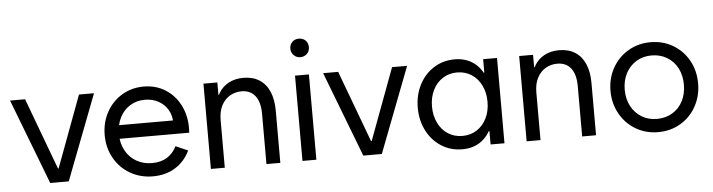

<svg xmlns="http://www.w3.org/2000/svg" viewBox="-46 -918 4196 1130"><g transform="rotate(-5 2052.0 -353.0)"><path d="M425.8 -503.9H514.6L321.3 0H238.3ZM18.6 -503.9H107.4L294.9 0L247.1 -81.1H294.9V0H211.9Z M555.7 -252Q555.7 -327.1 588.9 -387.7Q622.1 -448.2 679.7 -482.9Q737.3 -517.6 808.6 -517.6Q879.9 -517.6 935.5 -482.9Q991.2 -448.2 1022.5 -387.7Q1053.7 -327.1 1053.7 -252Q1053.7 -242.2 1052.7 -223.6H622.1V-303.7H971.7L963.9 -293Q963.9 -334 943.8 -367.7Q923.8 -401.4 888.7 -420.4Q853.5 -439.5 808.6 -439.5Q759.8 -439.5 721.2 -415.5Q682.6 -391.6 661.1 -349.1Q639.6 -306.6 639.6 -252Q639.6 -197.3 663.1 -154.3Q686.5 -111.3 727.5 -87.9Q768.6 -64.5 820.3 -64.5Q872.1 -64.5 908.7 -87.4Q945.3 -110.4 964.8 -151.4L1037.1 -120.1Q1007.8 -57.6 951.2 -22Q894.5 13.7 818.4 13.7Q744.1 13.7 684.1 -21Q624 -55.7 589.8 -116.7Q555.7 -177.7 555.7 -252Z M1161.1 -503.9H1243.2V0H1161.1ZM1379.9 -439.5Q1343.8 -439.5 1312.5 -421.9Q1281.2 -404.3 1262.2 -368.7Q1243.2 -333 1243.2 -281.2L1231.4 -359.4V-430.7H1258.8L1231.4 -359.4Q1231.4 -406.2 1252.4 -441.9Q1273.4 -477.5 1311 -497.6Q1348.6 -517.6 1397.5 -517.6Q1453.1 -517.6 1492.2 -492.7Q1531.2 -467.8 1551.3 -420.9Q1571.3 -374 1571.3 -308.6V0H1489.3V-296.9Q1489.3 -366.2 1460.9 -402.8Q1432.6 -439.5 1379.9 -439.5Z M1702.1 -503.9H1784.2V0H1702.1ZM1688.5 -664.1Q1688.5 -679.7 1695.8 -692.4Q1703.1 -705.1 1715.3 -711.9Q1727.5 -718.8 1743.2 -718.8Q1758.8 -718.8 1771.5 -711.9Q1784.2 -705.1 1791 -692.4Q1797.9 -679.7 1797.9 -664.1Q1797.9 -648.4 1791 -636.2Q1784.2 -624 1771.5 -616.7Q1758.8 -609.4 1743.2 -609.4Q1727.5 -609.4 1715.3 -616.7Q1703.1 -624 1695.8 -636.2Q1688.5 -648.4 1688.5 -664.1Z M2275.4 -503.9H2364.3L2170.9 0H2087.9ZM1868.2 -503.9H1957L2144.5 0L2096.7 -81.1H2144.5V0H2061.5Z M2645.5 13.7Q2577.1 13.7 2522.5 -21Q2467.8 -55.7 2436.5 -116.7Q2405.3 -177.7 2405.3 -252Q2405.3 -327.1 2436.5 -387.7Q2467.8 -448.2 2522.5 -482.9Q2577.1 -517.6 2645.5 -517.6Q2709 -517.6 2754.4 -486.3Q2799.8 -455.1 2823.7 -395.5Q2847.7 -335.9 2847.7 -252L2797.9 -424.8H2859.4V-79.1H2797.9L2847.7 -252Q2847.7 -168 2823.7 -108.4Q2799.8 -48.8 2754.4 -17.6Q2709 13.7 2645.5 13.7ZM2817.4 -252Q2817.4 -306.6 2796.4 -349.1Q2775.4 -391.6 2738.3 -415.5Q2701.2 -439.5 2653.3 -439.5Q2605.5 -439.5 2568.4 -415.5Q2531.2 -391.6 2510.3 -349.1Q2489.3 -306.6 2489.3 -252Q2489.3 -198.2 2510.3 -155.3Q2531.2 -112.3 2568.4 -88.4Q2605.5 -64.5 2653.3 -64.5Q2701.2 -64.5 2738.3 -88.4Q2775.4 -112.3 2796.4 -154.8Q2817.4 -197.3 2817.4 -252ZM2813.5 0V-101.6L2835 -252L2813.5 -385.7V-503.9H2895.5V0Z M3026.4 -503.9H3108.4V0H3026.4ZM3245.1 -439.5Q3209 -439.5 3177.7 -421.9Q3146.5 -404.3 3127.4 -368.7Q3108.4 -333 3108.4 -281.2L3096.7 -359.4V-430.7H3124L3096.7 -359.4Q3096.7 -406.2 3117.7 -441.9Q3138.7 -477.5 3176.3 -497.6Q3213.9 -517.6 3262.7 -517.6Q3318.4 -517.6 3357.4 -492.7Q3396.5 -467.8 3416.5 -420.9Q3436.5 -374 3436.5 -308.6V0H3354.5V-296.9Q3354.5 -366.2 3326.2 -402.8Q3297.9 -439.5 3245.1 -439.5Z M3543.9 -252Q3543.9 -327.1 3578.1 -387.7Q3612.3 -448.2 3671.4 -482.9Q3730.5 -517.6 3802.7 -517.6Q3876 -517.6 3935.1 -482.9Q3994.1 -448.2 4027.8 -387.7Q4061.5 -327.1 4061.5 -252Q4061.5 -177.7 4027.8 -116.7Q3994.1 -55.7 3935.1 -21Q3876 13.7 3802.7 13.7Q3730.5 13.7 3671.4 -21Q3612.3 -55.7 3578.1 -116.7Q3543.9 -177.7 3543.9 -252ZM3977.5 -252Q3977.5 -306.6 3955.6 -349.1Q3933.6 -391.6 3893.6 -415.5Q3853.5 -439.5 3802.7 -439.5Q3752 -439.5 3712.4 -415.5Q3672.9 -391.6 3650.4 -349.1Q3627.9 -306.6 3627.9 -252Q3627.9 -197.3 3650.4 -154.8Q3672.9 -112.3 3712.4 -88.4Q3752 -64.5 3802.7 -64.5Q3853.5 -64.5 3893.6 -88.4Q3933.6 -112.3 3955.6 -154.8Q3977.5 -197.3 3977.5 -252Z"/></g></svg>

Font: Wanted Sans Variable
Style: Regular
Weight: 400
Designer: Original Design by Kil Hyung-jin and Kang Hanbin, Wanted Lab, Inc; Hangeul from Source Han Sans by Jang Soo-young and Ka
Foundry: Wanted Lab, Inc.
Version: Version 1.003;Glyphs 3.2 (3227)